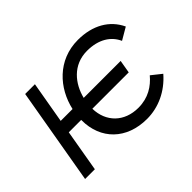

<svg xmlns="http://www.w3.org/2000/svg" viewBox="-104 -746 974 974"><g transform="rotate(-45 382.5 -259.0)"><path d="M46 0H116L155 -226H244V-223C244 -86 338 7 484 7C566 7 645 -29 704 -97L650 -140C614 -97 564 -64 493 -64C392 -64 326 -130 324 -226H585L597 -296H332C352 -377 411 -453 513 -453C596 -453 650 -417 674 -363L739 -401C702 -480 624 -525 519 -525C374 -525 279 -418 252 -296H167L206 -520H136Z"/></g></svg>

Font: Fixel Display
Style: Italic
Weight: 400
Italic angle: -10°
Designer: AlfaBravo + MacPaw
Foundry: Kyrylo Tkachov, Marchela Mozhyna, Serhii Makarenko, Maria Weinstein, Zakhar Kryvoshyya
Version: Version 1.210;Glyphs 3.2 (3217)